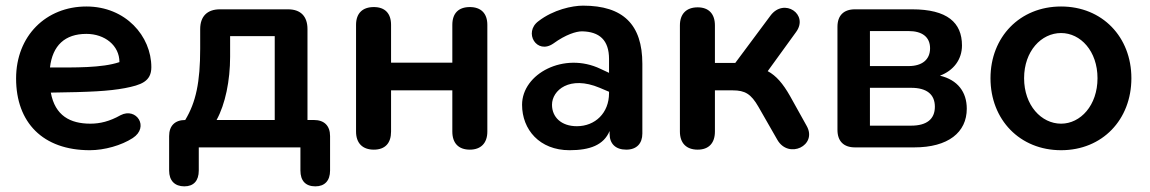

<svg xmlns="http://www.w3.org/2000/svg" viewBox="-20 -522 4072 680"><path d="M298 10C350 10 410 -7 450 -33C510 -72 463 -143 407 -114C368 -92 334 -84 300 -84C229 -84 175 -112 160 -194C301 -196 364 -199 423 -210C479 -221 516 -233 516 -284C516 -394 425 -499 286 -499C143 -499 37 -395 37 -244C37 -88 132 10 298 10ZM157 -283C166 -361 210 -402 286 -402C351 -402 403 -361 403 -302C341 -281 244 -283 157 -283Z M633 138C666 138 684 118 684 82V0H1044V82C1044 118 1062 138 1097 138C1130 138 1149 118 1149 82V-40C1149 -77 1128 -97 1092 -97H1069V-419C1069 -464 1045 -489 1000 -489H759C714 -489 689 -464 689 -419V-350C689 -231 674 -160 636 -97C600 -97 579 -77 579 -40V82C579 118 599 138 633 138ZM747 -97C778 -153 795 -237 795 -321V-394H953V-97Z M1304 8C1344 8 1365 -15 1365 -56V-202H1582V-56C1582 -15 1604 8 1644 8C1683 8 1706 -15 1706 -56V-434C1706 -475 1683 -497 1644 -497C1604 -497 1582 -475 1582 -434V-300H1365V-434C1365 -475 1343 -497 1304 -497C1264 -497 1241 -475 1241 -434V-56C1241 -15 1264 8 1304 8Z M1997 10C2069 10 2118 -8 2139 -58V-48C2139 -13 2160 8 2198 8C2235 8 2255 -14 2255 -49V-296C2255 -435 2187 -502 2045 -502C2007 -502 1940 -488 1887 -447C1833 -407 1881 -327 1940 -368C1984 -400 2021 -411 2041 -411C2103 -410 2137 -380 2137 -313V-264L2107 -278C1978 -340 1829 -261 1829 -151C1829 -63 1891 10 1997 10ZM1935 -151C1935 -202 1997 -256 2104 -211L2137 -197V-192C2137 -122 2088 -75 2023 -75C1968 -75 1935 -107 1935 -151Z M2451 8C2490 8 2512 -15 2512 -56V-202H2575C2619 -202 2640 -189 2666 -144L2733 -27C2773 43 2876 -7 2837 -76L2778 -182C2753 -226 2729 -254 2699 -270L2799 -408C2846 -471 2757 -531 2709 -467L2584 -299H2512V-432C2512 -473 2490 -496 2451 -496C2411 -496 2388 -473 2388 -432V-56C2388 -15 2411 8 2451 8Z M3008 0H3218C3338 0 3404 -53 3404 -137C3404 -196 3372 -239 3309 -254C3357 -272 3387 -311 3387 -361C3387 -442 3335 -489 3210 -489H3008C2968 -489 2946 -467 2946 -427V-62C2946 -22 2968 0 3008 0ZM3207 -77H3061V-211H3207C3262 -211 3291 -188 3291 -144C3291 -100 3262 -77 3207 -77ZM3198 -288H3061V-412H3198C3246 -412 3274 -391 3274 -351C3274 -311 3246 -288 3198 -288Z M3738 10C3884 10 3987 -98 3987 -245C3987 -391 3884 -499 3738 -499C3592 -499 3488 -391 3488 -245C3488 -98 3592 10 3738 10ZM3738 -84C3668 -84 3607 -149 3607 -245C3607 -341 3668 -405 3738 -405C3807 -405 3867 -341 3867 -245C3867 -149 3807 -84 3738 -84Z"/></svg>

Font: SN Pro SemiBold
Style: Regular
Weight: 600
Designer: Tobias Whetton
Foundry: Supernotes
Version: Version 1.003;Glyphs 3.3 (3324)